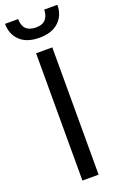

<svg xmlns="http://www.w3.org/2000/svg" viewBox="-179 -960 638 1008"><g transform="rotate(-20 140.0 -456.0)"><path d="M141 -781.5Q69.5 -781.5 32 -818Q-5.5 -854.5 -5.5 -912H68Q68 -839 141 -838.5Q180 -838.5 196.8 -859.5Q213.5 -880.5 213.5 -912H287Q287 -854 249 -817.8Q211 -781.5 141 -781.5ZM185.5 0H95V-711H185.5Z"/></g></svg>

Font: Roberto Sans
Style: Regular
Weight: 400
Designer: Google (font) & Cristiano Sobral (main changes)
Version: Version 1.500; ttfautohint (v1.8.4.7-5d5b-dirty)